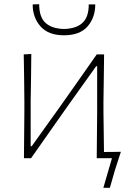

<svg xmlns="http://www.w3.org/2000/svg" viewBox="-20 -753 614 914"><path d="M284.5 -585Q210.5 -585 173 -627.2Q135.5 -669.5 135.5 -732L166.5 -733Q166.5 -671.5 196.8 -644Q227 -616.5 284.5 -615Q342.5 -616.5 372.5 -644Q402.5 -671.5 402.5 -732H433.5Q433.5 -669.5 396.8 -627.2Q360 -585 284.5 -585ZM94 0Q94.5 -56.5 95 -108.5Q95.5 -160.5 96 -221V-271Q95.5 -332 94.8 -385Q94 -438 93 -494L129 -496Q128.5 -439.5 127.8 -385.8Q127 -332 126 -271V-57H131L268 -248.5Q311 -309 354.5 -371.2Q398 -433.5 440.5 -494H475.5Q475 -438 474.2 -385Q473.5 -332 472.5 -271V-221Q473 -168.5 473.8 -122.5Q474.5 -76.5 475 -29.5Q496 -29.5 517.2 -29.8Q538.5 -30 555.5 -30.5Q548 -7.5 541 14Q534 35.5 527 57.5Q521 78.5 515 99.2Q509 120 503 141H472L513 0H440.5Q441 -56.5 441.5 -108.5Q442 -160.5 442.5 -221V-437.5H437.5L301.5 -247Q258 -185 214.5 -123.2Q171 -61.5 128 0Z"/></svg>

Font: Commissioner Loud Thin
Style: Regular
Weight: 100
Designer: Kostas Bartsokas
Foundry: Kostas Bartsokas
Version: Version 1.000; ttfautohint (v1.8.3)